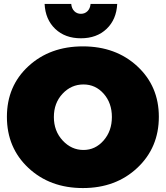

<svg xmlns="http://www.w3.org/2000/svg" viewBox="-20 -943 840 973"><path d="M341 -923Q343 -900 356.5 -886.5Q370 -873 390 -873Q410 -873 423.5 -886.5Q437 -900 439 -923H574Q570 -844 520 -796.5Q470 -749 390 -749Q310 -749 260 -796.5Q210 -844 206 -923ZM785 -351Q785 -195 676 -92.5Q567 10 400 10Q233 10 124 -92Q15 -194 15 -351Q15 -507 124 -607.5Q233 -708 400 -708Q567 -708 676 -607Q785 -506 785 -351ZM403 -515Q341 -515 297 -468Q253 -421 253 -350Q253 -279 297.5 -231Q342 -183 403 -183Q463 -183 505 -231Q547 -279 547 -350Q547 -421 505.5 -468Q464 -515 403 -515Z"/></svg>

Font: MontserratBlack
Style: Regular
Weight: 900
Designer: Julieta Ulanovsky
Foundry: Julieta Ulanovsky
Version: Version 4.000